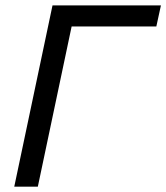

<svg xmlns="http://www.w3.org/2000/svg" viewBox="-20 -696 620 716"><path d="M247.1 -597.2 121.1 0H33.2L175.8 -675.8H580.1L563 -597.2Z"/></svg>

Font: Lorenzo Sans
Style: Italic
Weight: 400
Italic angle: -12°
Foundry: Intel Corporation
Version: Version 1.00; ttfautohint (v1.5)